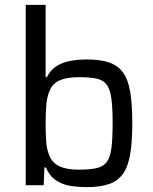

<svg xmlns="http://www.w3.org/2000/svg" viewBox="-20 -763 630 791"><path d="M337 8Q302 8 269 2.5Q236 -3 210 -20.5Q184 -38 169 -73H163L160 0H86V-743H168V-445H173Q187 -473 210.5 -489Q234 -505 266 -511.5Q298 -518 339 -518Q394 -518 430 -505.5Q466 -493 487 -464Q508 -435 516.5 -384Q525 -333 525 -255Q525 -177 516 -126Q507 -75 486 -46Q465 -17 428.5 -4.5Q392 8 337 8ZM305 -64Q351 -64 378.5 -70.5Q406 -77 420 -96Q434 -115 439 -153Q444 -191 444 -255Q444 -319 439 -356.5Q434 -394 420 -413.5Q406 -433 378.5 -439Q351 -445 305 -445Q256 -445 227 -432.5Q198 -420 186 -393Q174 -367 171 -333.5Q168 -300 168 -255Q168 -211 170.5 -177.5Q173 -144 185 -118Q198 -90 227 -77Q256 -64 305 -64Z"/></svg>

Font: Saira Thin
Style: Regular
Weight: 400
Version: Version 1.101